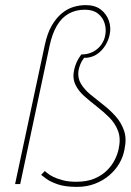

<svg xmlns="http://www.w3.org/2000/svg" viewBox="-20 -720 511 751"><path d="M59 0 174 -541Q184 -588 202.5 -619.5Q221 -651 248.5 -666.5Q276 -682 312 -682Q344 -682 363 -667Q382 -652 389 -629.5Q396 -607 392 -584Q389 -564 377 -546.5Q365 -529 345 -518Q325 -507 298 -507Q286 -491 279.5 -476Q273 -461 270 -447Q263 -415 274.5 -390Q286 -365 309 -344.5Q332 -324 358.5 -303.5Q385 -283 408 -260Q431 -237 442 -207Q453 -177 444 -137Q440 -117 429 -95Q418 -73 398.5 -53.5Q379 -34 349.5 -21.5Q320 -9 278 -9Q248 -9 225.5 -15Q203 -21 188 -28.5Q173 -36 165 -43Q157 -50 155 -51L141 -36Q145 -33 160 -21.5Q175 -10 204.5 0.5Q234 11 281 11Q319 11 350.5 -1Q382 -13 406.5 -33.5Q431 -54 446.5 -80.5Q462 -107 467 -136Q476 -178 465 -209.5Q454 -241 432 -265.5Q410 -290 383.5 -310.5Q357 -331 333.5 -350.5Q310 -370 296.5 -392.5Q283 -415 287 -444Q289 -455 294 -468Q299 -481 309 -494Q310 -494 311 -494Q312 -494 313.5 -494Q315 -494 316.5 -494Q318 -494 320 -494Q345 -497 363 -510.5Q381 -524 393 -544Q405 -564 409 -585Q415 -612 406 -638.5Q397 -665 374.5 -682.5Q352 -700 315 -700Q292 -700 268 -693Q244 -686 222 -668Q200 -650 182.5 -620Q165 -590 155 -543L39 0Z"/></svg>

Font: Advent Pro Thin
Style: Italic
Weight: 250
Italic angle: -12°
Version: Version 3.000